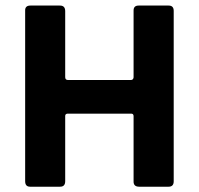

<svg xmlns="http://www.w3.org/2000/svg" viewBox="-20 -684 725 700"><path d="M71.7 -23.3V-645Q71 -663.7 90.7 -663.7H197.7Q217.7 -664.3 217.7 -643.3V-402.7Q217.7 -392.3 228 -392.3H457Q465.7 -392.3 467 -401.7V-644.3Q466.3 -663.7 485.3 -663.7H595Q613.3 -663.7 613.3 -644.3V-23Q613.3 -3.3 594.7 -3.3H487.3Q466.3 -3.3 467 -23.3V-260.7Q467 -270.3 457 -269.7H226.3Q218 -269 217.7 -261.7V-23.3Q217.7 -2.7 198 -3.3H89.7Q71.7 -3.3 71.7 -23.3Z"/></svg>

Font: Vivano Light
Style: Regular
Weight: 300
Designer: Joe Prince, Josias Burgherr
Version: Version 2.064;September 19, 2022;FontCreator 14.0.0.2877 64-